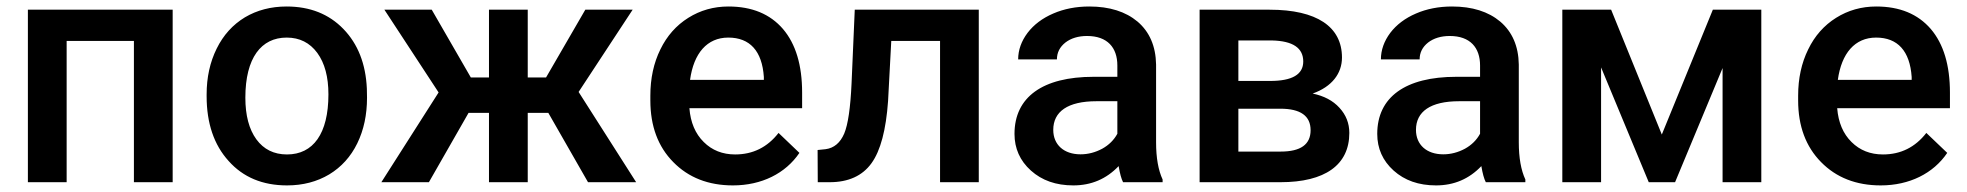

<svg xmlns="http://www.w3.org/2000/svg" viewBox="-20 -558 6023 588"><path d="M508.8 -528.3H65.4V0H184.1V-432.6H390.1V0H508.8Z M612.8 -263.2C612.8 -180.7 635.3 -114.3 680.2 -64.9C724.6 -15.1 784.2 9.8 858.9 9.8C907.7 9.8 950.7 -1.5 988.3 -23.9C1025.4 -46.4 1054.2 -78.1 1074.2 -119.1C1094.2 -160.2 1104 -206.5 1104 -258.8L1103.5 -286.6C1100.1 -362.3 1076.2 -423.3 1031.7 -469.2C987.3 -515.1 929.2 -538.1 857.9 -538.1C809.6 -538.1 767.1 -526.9 730 -504.9C692.9 -482.4 664.1 -450.7 643.6 -409.2C623 -367.7 612.8 -320.8 612.8 -269ZM731.4 -258.8C731.4 -381.3 780.3 -442.9 857.9 -442.9C897.5 -442.9 928.7 -427.2 951.7 -396C974.6 -364.7 985.8 -322.3 985.8 -269C985.8 -148.4 939 -85 858.9 -85C818.8 -85 787.6 -100.6 765.1 -131.3C742.7 -162.1 731.4 -204.6 731.4 -258.8Z M1780.8 0H1928.2L1752 -276.4L1917.5 -528.3H1772.5L1652.3 -320.8H1596.2V-528.3H1477.5V-320.8H1421.9L1302.2 -528.3H1157.2L1323.2 -274.9L1147.9 0H1293.5L1415 -212.4H1477.5V0H1596.2V-212.4H1659.2Z M2224.6 9.8C2312.5 9.8 2385.7 -26.9 2428.2 -89.8L2364.3 -150.9C2330.1 -106.9 2285.6 -85 2231.4 -85C2192.9 -85 2160.6 -97.7 2135.3 -123C2109.4 -148.4 2094.7 -183.1 2091.3 -226.6H2436.5V-274.4C2436.5 -358.4 2417 -423.3 2377.9 -469.2C2338.4 -515.1 2282.7 -538.1 2210.9 -538.1C2165.5 -538.1 2124.5 -526.4 2087.9 -503.4C2051.3 -480.5 2022.5 -448.2 2002.4 -406.7C1981.9 -365.2 1971.7 -317.9 1971.7 -265.1V-250.5C1971.7 -171.9 1995.1 -108.9 2042 -61.5C2088.4 -14.2 2149.4 9.8 2224.6 9.8ZM2210.4 -442.9C2276.4 -442.9 2314 -401.9 2319.3 -322.3V-313.5H2093.3C2104.5 -395 2145.5 -442.9 2210.4 -442.9Z M2597.7 -528.3 2587.9 -302.7C2584.5 -228 2577.1 -176.8 2565.4 -148.9C2553.2 -120.6 2534.2 -104.5 2508.3 -101.1L2483.9 -98.6L2484.4 0H2521C2578.1 0 2621.1 -19.5 2648.9 -58.1C2676.8 -96.7 2693.4 -160.2 2699.7 -248.5L2709.5 -432.6H2858.9V0H2977.5V-528.3Z M3540.5 0V-8.3C3527.3 -36.6 3520.5 -74.7 3520.5 -122.1V-360.4C3519.5 -416.5 3500.5 -460.4 3463.9 -491.7C3427.2 -522.5 3377.9 -538.1 3315.9 -538.1C3275.4 -538.1 3238.3 -530.8 3205.6 -516.6C3172.4 -502.4 3146 -482.4 3127 -457.5C3107.9 -432.1 3098.1 -404.8 3098.1 -376H3216.8C3216.8 -397 3225.6 -414.1 3242.7 -427.7C3259.8 -440.9 3282.2 -447.8 3309.1 -447.8C3371.6 -447.8 3401.9 -412.1 3401.9 -357.4V-322.8H3329.1C3173.3 -322.8 3086.9 -260.7 3086.9 -147.9C3086.9 -103.5 3103.5 -65.9 3137.2 -35.6C3170.9 -5.4 3213.9 9.8 3267.1 9.8C3321.8 9.8 3368.2 -9.8 3405.8 -49.3C3409.7 -26.4 3414.1 -10.3 3419.4 0ZM3289.1 -85.4C3238.3 -85.4 3205.6 -114.7 3205.6 -160.2C3205.6 -216.3 3250 -248 3337.9 -248H3401.9V-148.4C3391.6 -129.4 3376 -113.8 3355.5 -102.5C3334.5 -91.3 3312.5 -85.4 3289.1 -85.4Z M3901.4 0C4037.6 0 4112.3 -52.7 4112.3 -150.9C4112.3 -180.7 4102.1 -206.1 4082 -228C4062 -250 4034.7 -264.2 4000 -271.5C4059.1 -292.5 4089.8 -333 4089.8 -381.8C4089.8 -476.1 4012.7 -528.3 3868.2 -528.3H3653.8V0ZM3772.5 -434.1H3875.5C3939.5 -432.6 3971.2 -411.1 3971.2 -369.6C3971.2 -330.1 3937.5 -310.1 3870.1 -310.1H3772.5ZM3900.9 -225.1C3962.9 -225.1 3993.7 -203.1 3993.7 -159.2C3993.7 -115.7 3963.4 -93.8 3902.3 -93.8H3772.5V-225.1Z M4651.4 0V-8.3C4638.2 -36.6 4631.3 -74.7 4631.3 -122.1V-360.4C4630.4 -416.5 4611.3 -460.4 4574.7 -491.7C4538.1 -522.5 4488.8 -538.1 4426.8 -538.1C4386.2 -538.1 4349.1 -530.8 4316.4 -516.6C4283.2 -502.4 4256.8 -482.4 4237.8 -457.5C4218.8 -432.1 4209 -404.8 4209 -376H4327.6C4327.6 -397 4336.4 -414.1 4353.5 -427.7C4370.6 -440.9 4393.1 -447.8 4419.9 -447.8C4482.4 -447.8 4512.7 -412.1 4512.7 -357.4V-322.8H4439.9C4284.2 -322.8 4197.8 -260.7 4197.8 -147.9C4197.8 -103.5 4214.4 -65.9 4248 -35.6C4281.7 -5.4 4324.7 9.8 4377.9 9.8C4432.6 9.8 4479 -9.8 4516.6 -49.3C4520.5 -26.4 4524.9 -10.3 4530.3 0ZM4399.9 -85.4C4349.1 -85.4 4316.4 -114.7 4316.4 -160.2C4316.4 -216.3 4360.8 -248 4448.7 -248H4512.7V-148.4C4502.4 -129.4 4486.8 -113.8 4466.3 -102.5C4445.3 -91.3 4423.3 -85.4 4399.9 -85.4Z M4914.1 -528.3H4764.6V0H4883.3V-351.6L5029.3 0H5109.9L5255.4 -349.6V0H5374V-528.3H5225.6L5069.3 -146Z M5739.7 9.8C5827.6 9.8 5900.9 -26.9 5943.4 -89.8L5879.4 -150.9C5845.2 -106.9 5800.8 -85 5746.6 -85C5708 -85 5675.8 -97.7 5650.4 -123C5624.5 -148.4 5609.9 -183.1 5606.4 -226.6H5951.7V-274.4C5951.7 -358.4 5932.1 -423.3 5893.1 -469.2C5853.5 -515.1 5797.9 -538.1 5726.1 -538.1C5680.7 -538.1 5639.6 -526.4 5603 -503.4C5566.4 -480.5 5537.6 -448.2 5517.6 -406.7C5497.1 -365.2 5486.8 -317.9 5486.8 -265.1V-250.5C5486.8 -171.9 5510.3 -108.9 5557.1 -61.5C5603.5 -14.2 5664.6 9.8 5739.7 9.8ZM5725.6 -442.9C5791.5 -442.9 5829.1 -401.9 5834.5 -322.3V-313.5H5608.4C5619.6 -395 5660.6 -442.9 5725.6 -442.9Z"/></svg>

Font: Roboto Medium
Style: Regular
Weight: 500
Designer: Google
Version: Version 2.137; 2017